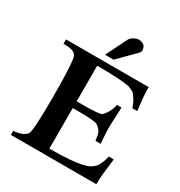

<svg xmlns="http://www.w3.org/2000/svg" viewBox="-210 -1062 1128 1205"><g transform="rotate(30 354.5 -459.5)"><path d="M496 -880Q498 -869 494.5 -861Q491 -853 477.5 -840Q464 -827 463 -826L369 -731H307L380 -879Q392 -905 428 -917Q447 -923 469.5 -914.5Q492 -906 496 -880ZM683 -189Q680 -164 676 -130Q672 -96 670.5 -82Q669 -68 667.5 -46Q666 -24 666 0H47V-30Q110 -32 140 -66Q157 -86 157 -337Q157 -609 139 -633Q132 -642 123 -647.5Q114 -653 102.5 -655.5Q91 -658 84 -659Q77 -660 63 -660Q49 -660 47 -660V-692H197Q347 -692 497 -692H647Q645 -679 646.5 -653Q648 -627 648.5 -622Q649 -617 652.5 -584Q656 -551 659 -526H624Q611 -563 596 -585.5Q581 -608 574 -614Q567 -620 549 -627Q531 -634 530 -635Q455 -647 299 -647V-389Q470 -387 483 -403Q521 -446 529 -496H562Q563 -496 557 -373Q556 -344 557.5 -309.5Q559 -275 561 -254.5Q563 -234 562 -233H525Q524 -237 523 -249Q522 -261 520.5 -268Q519 -275 515 -286Q511 -297 502 -307Q493 -317 480 -327Q471 -334 425.5 -337.5Q380 -341 340 -340H299V-46Q344 -46 382.5 -47.5Q421 -49 444.5 -51Q468 -53 490.5 -56Q513 -59 521.5 -61Q530 -63 543.5 -66.5Q557 -70 558 -70L572 -76Q586 -83 589.5 -85.5Q593 -88 604.5 -98Q616 -108 621.5 -118.5Q627 -129 634.5 -147.5Q642 -166 647 -190Z"/></g></svg>

Font: GFS Artemisia
Style: Bold
Weight: 700
Designer: Designed by Takis Katsoulidis.
Foundry: Designed by Takis Katsoulidis.
Version: Version 1.0